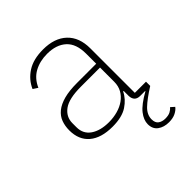

<svg xmlns="http://www.w3.org/2000/svg" viewBox="-199 -661 998 998"><g transform="rotate(-45 300.0 -162.5)"><path d="M536 0Q476 38 447 66Q418 94 418 128Q418 154 433.5 165Q449 176 472 176Q495 176 509 168.5Q523 161 531 151L551 169Q541 183 521 193Q501 203 472 203Q435 203 410.5 185Q386 167 386 132Q386 101 411 69Q436 37 499 2L498 0H461Q422 -1 420 -42V-79H416Q398 -41 358 -14.5Q318 12 248 12Q165 12 120 -26Q75 -64 75 -134Q75 -166 85 -193Q95 -220 119 -239.5Q143 -259 182 -269.5Q221 -280 278 -280H419V-354Q419 -427 380.5 -462Q342 -497 275 -497Q221 -497 180 -474.5Q139 -452 118 -404L92 -421Q113 -469 158.5 -498.5Q204 -528 276 -528Q360 -528 407 -483.5Q454 -439 454 -358V-31H536ZM279 -252Q190 -252 151.5 -223.5Q113 -195 113 -149V-119Q113 -70 151 -44Q189 -18 251 -18Q285 -18 315.5 -26.5Q346 -35 369 -51.5Q392 -68 405.5 -92Q419 -116 419 -148V-252Z"/></g></svg>

Font: IBM Plex Mono ExtLt
Style: Regular
Weight: 200
Monospace: yes
Designer: Mike Abbink, Paul van der Laan, Pieter van Rosmalen
Foundry: Bold Monday
Version: Version 2.3